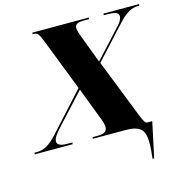

<svg xmlns="http://www.w3.org/2000/svg" viewBox="-164 -832 1103 1160"><g transform="rotate(-15 388.0 -252.0)"><path d="M647 210H657L704 -10H676C661 -10 656 -17 637 -63L492 -431L680 -636C728 -688 764 -704 800 -704H808L810 -714H588L586 -704H595C653 -704 679 -699 679 -674C679 -655 667 -637 651 -620L487 -441L421 -616C410 -644 406 -662 406 -673C406 -696 427 -704 458 -704H494L496 -714H143L141 -704H152C169 -704 179 -696 196 -653L326 -319L110 -82C60 -28 27 -10 -18 -10H-32L-34 0H203L205 -10L165 -11C130 -11 110 -23 110 -41C110 -60 125 -82 148 -108L331 -307L400 -126C415 -89 422 -67 422 -49C422 -21 402 -10 364 -10H331L329 0H532C631 0 654 34 654 114C654 141 651 173 647 210Z"/></g></svg>

Font: Noto Serif Display SemiCondensed Black
Style: Italic
Weight: 900
Width: 4
Italic angle: -12°
Designer: Monotype Design Team
Foundry: Monotype Imaging Inc.
Version: Version 2.009